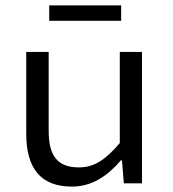

<svg xmlns="http://www.w3.org/2000/svg" viewBox="-20 -678 640 710"><path d="M246 12C321 12 378 -28 427 -85H431L438 0H505V-486H423V-149C369 -86 328 -59 272 -59C191 -59 160 -103 160 -195V-486H77V-184C77 -56 130 12 246 12ZM162 -601H428V-658H162Z"/></svg>

Font: Hasklig
Style: Regular
Weight: 400
Monospace: yes
Designer: Paul D. Hunt, Teo Tuominen
Foundry: Adobe Systems Incorporated
Version: Version 2.030;PS 1.0;hotconv 16.6.51;makeotf.lib2.5.65220